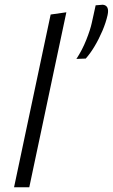

<svg xmlns="http://www.w3.org/2000/svg" viewBox="-20 -793 478 813"><path d="M39.5 0Q51.5 -55.5 62.2 -107.2Q73 -159 86 -220L144 -493.5Q157 -556 169.8 -615.5Q182.5 -675 194.5 -731.5L261 -741Q248 -680 235.2 -619.5Q222.5 -559 208.5 -494L150.5 -219.5Q137.5 -157.5 126.5 -106.5Q115.5 -55.5 104 0ZM303.5 -543.5Q328.5 -581.5 345.5 -624.5Q362.5 -667.5 368.5 -695.5Q372.5 -714.5 376.8 -733Q381 -751.5 385 -770.5L415.5 -773Q444.5 -769.5 435.5 -729Q428.5 -697.5 413.8 -662.8Q399 -628 380.5 -597Q362 -566 343 -545Z"/></svg>

Font: Commissioner Light
Style: Italic
Weight: 300
Italic angle: -12°
Designer: Kostas Bartsokas
Foundry: Kostas Bartsokas
Version: Version 1.000; ttfautohint (v1.8.3)